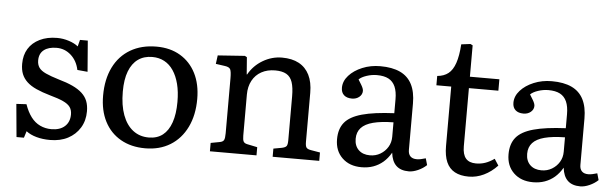

<svg xmlns="http://www.w3.org/2000/svg" viewBox="-46 -836 3219 1006"><g transform="rotate(5 1563.5 -332.5)"><path d="M65 14 49 -159 102 -162Q116 -122 136 -95.5Q156 -69 183.5 -56Q211 -43 243 -43Q288 -43 313.5 -66Q339 -89 339 -129Q339 -152 328 -167.5Q317 -183 291 -195Q265 -207 221 -219Q179 -231 148 -245Q117 -259 98 -277Q79 -295 70 -317.5Q61 -340 61 -371Q61 -417 81.5 -450.5Q102 -484 141 -503Q180 -522 232 -522Q264 -522 294.5 -512Q325 -502 343 -487L352 -522H393L406 -359L352 -364Q342 -412 309.5 -441Q277 -470 234 -470Q191 -470 167 -451Q143 -432 143 -396Q143 -374 153.5 -358.5Q164 -343 190 -331Q216 -319 259 -306Q302 -294 333 -279.5Q364 -265 383.5 -247Q403 -229 412 -206Q421 -183 421 -152Q421 -103 398 -65.5Q375 -28 335 -7Q295 14 241 14Q202 14 169.5 5Q137 -4 115 -21L104 14Z M741 14Q667 14 612 -17.5Q557 -49 527.5 -106.5Q498 -164 498 -242Q498 -328 529 -391Q560 -454 618 -488Q676 -522 755 -522Q827 -522 880 -490.5Q933 -459 962 -402Q991 -345 991 -267Q991 -182 960 -118.5Q929 -55 873 -20.5Q817 14 741 14ZM755 -44Q799 -44 828.5 -67Q858 -90 873.5 -134.5Q889 -179 889 -243Q889 -296 878.5 -337Q868 -378 848.5 -407Q829 -436 801 -451Q773 -466 738 -466Q694 -466 663 -444Q632 -422 615.5 -379Q599 -336 599 -272Q599 -200 618 -149Q637 -98 672 -71Q707 -44 755 -44Z M1081 0V-44L1129 -53Q1145 -56 1150 -65.5Q1155 -75 1155 -101V-390Q1155 -426 1149 -437.5Q1143 -449 1121 -452L1072 -459L1078 -504L1220 -514L1231 -508L1238 -418H1240Q1267 -466 1314.5 -494Q1362 -522 1415 -522Q1468 -522 1504 -502.5Q1540 -483 1559 -445Q1578 -407 1578 -351V-93Q1578 -71 1584 -63Q1590 -55 1609 -52L1656 -44V0H1411V-43L1455 -51Q1474 -55 1479.5 -63Q1485 -71 1485 -93V-324Q1485 -371 1475.5 -399Q1466 -427 1444 -439.5Q1422 -452 1385 -452Q1344 -452 1313 -435Q1282 -418 1265 -386.5Q1248 -355 1248 -313V-97Q1248 -75 1253 -66Q1258 -57 1273 -54L1326 -43V0Z M1879 14Q1816 14 1777.5 -23Q1739 -60 1739 -121Q1739 -176 1766.5 -209.5Q1794 -243 1857 -260.5Q1920 -278 2026 -283V-356Q2026 -397 2014.5 -423Q2003 -449 1979.5 -461.5Q1956 -474 1918 -474Q1891 -474 1864 -465Q1837 -456 1824 -443Q1834 -427 1840.5 -416Q1847 -405 1849.5 -397.5Q1852 -390 1852 -385Q1852 -366 1836.5 -353Q1821 -340 1798 -340Q1771 -340 1756 -353.5Q1741 -367 1741 -392Q1741 -427 1767.5 -456.5Q1794 -486 1837.5 -504Q1881 -522 1932 -522Q1995 -522 2036.5 -502.5Q2078 -483 2098.5 -443Q2119 -403 2119 -342V-98Q2119 -76 2130.5 -64.5Q2142 -53 2164 -53Q2175 -53 2186 -55.5Q2197 -58 2211 -62L2221 -27Q2202 -9 2176 2.5Q2150 14 2128 14Q2085 14 2061.5 -8.5Q2038 -31 2033 -76Q2015 -45 1992 -25.5Q1969 -6 1941 4Q1913 14 1879 14ZM1918 -52Q1948 -52 1972.5 -66.5Q1997 -81 2011.5 -105Q2026 -129 2026 -159V-235Q1961 -234 1919 -223Q1877 -212 1856.5 -189.5Q1836 -167 1836 -132Q1836 -95 1858 -73.5Q1880 -52 1918 -52Z M2443 14Q2399 14 2369.5 -2Q2340 -18 2325.5 -51Q2311 -84 2311 -135V-448H2233V-497Q2268 -500 2291 -518Q2314 -536 2327 -574Q2340 -612 2344 -673L2392 -679L2404 -673V-508H2559V-448H2404V-142Q2404 -99 2421.5 -78.5Q2439 -58 2475 -58Q2501 -58 2524 -66Q2547 -74 2571 -91L2593 -57Q2561 -23 2522.5 -4.5Q2484 14 2443 14Z M2781 14Q2718 14 2679.5 -23Q2641 -60 2641 -121Q2641 -176 2668.5 -209.5Q2696 -243 2759 -260.5Q2822 -278 2928 -283V-356Q2928 -397 2916.5 -423Q2905 -449 2881.5 -461.5Q2858 -474 2820 -474Q2793 -474 2766 -465Q2739 -456 2726 -443Q2736 -427 2742.5 -416Q2749 -405 2751.5 -397.5Q2754 -390 2754 -385Q2754 -366 2738.5 -353Q2723 -340 2700 -340Q2673 -340 2658 -353.5Q2643 -367 2643 -392Q2643 -427 2669.5 -456.5Q2696 -486 2739.5 -504Q2783 -522 2834 -522Q2897 -522 2938.5 -502.5Q2980 -483 3000.5 -443Q3021 -403 3021 -342V-98Q3021 -76 3032.5 -64.5Q3044 -53 3066 -53Q3077 -53 3088 -55.5Q3099 -58 3113 -62L3123 -27Q3104 -9 3078 2.5Q3052 14 3030 14Q2987 14 2963.5 -8.5Q2940 -31 2935 -76Q2917 -45 2894 -25.5Q2871 -6 2843 4Q2815 14 2781 14ZM2820 -52Q2850 -52 2874.5 -66.5Q2899 -81 2913.5 -105Q2928 -129 2928 -159V-235Q2863 -234 2821 -223Q2779 -212 2758.5 -189.5Q2738 -167 2738 -132Q2738 -95 2760 -73.5Q2782 -52 2820 -52Z"/></g></svg>

Font: Literata 18pt
Style: Regular
Weight: 400
Designer: Latin by Veronika Burian and Jose Scaglione. Greek by Irene Vlachou. Cyrillic by Vera Evstafieva.
Foundry: TypeTogether
Version: Version 3.103;gftools[0.9.29]